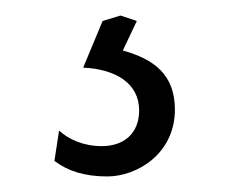

<svg xmlns="http://www.w3.org/2000/svg" viewBox="-20 -27 295 247"><path d="M118 200C156 200 205 171 205 114C205 69 178 49 138 38L156 0L135 -7L112 0L87 60C130 62 159 81 159 115C159 145 139 161 111 161C87 161 68 152 56 141L50 180C67 193 89 200 118 200Z"/></svg>

Font: Fixel Text Light
Style: Regular
Weight: 300
Width: 4
Designer: AlfaBravo + MacPaw
Foundry: Kyrylo Tkachov, Marchela Mozhyna, Serhii Makarenko, Maria Weinstein, Zakhar Kryvoshyya
Version: Version 1.211